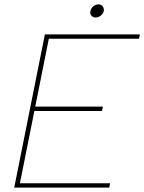

<svg xmlns="http://www.w3.org/2000/svg" viewBox="-20 -857 659 877"><path d="M615 -680H203L141 -370H450L446 -350H137L71 -20H483L479 0H45L185 -700H619ZM417 -777Q405 -777 397.5 -785.5Q390 -794 393 -806Q395 -819 406 -828Q417 -837 429 -837Q442 -837 449 -828Q456 -819 454 -806Q451 -794 440 -785.5Q429 -777 417 -777Z"/></svg>

Font: Albert Sans Thin
Style: Italic
Weight: 250
Italic angle: -11.25°
Designer: Andreas Rasmussen
Foundry: a.Foundry
Version: Version 1.025